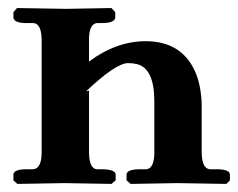

<svg xmlns="http://www.w3.org/2000/svg" viewBox="-20 -454 589 475"><path d="M200.2 -75.2Q201.2 -36.1 220.2 -35.2H235.8Q264.6 -34.2 266.1 -22.9V-7.8L255.9 1Q254.9 1 139.2 -1Q139.2 -1 22.9 1L13.2 -7.8V-22.9Q15.1 -34.7 42 -35.2H62Q82.5 -37.1 83 -75.2V-357.9Q82 -396 62 -397H42Q14.6 -397.9 13.2 -410.2V-423.8L22 -434.1Q22.9 -434.1 143.1 -432.1Q143.1 -432.1 255.9 -434.1L265.1 -423.8V-410.2Q263.2 -397.5 235.8 -397H220.2Q200.7 -395 200.2 -357.9V-301.8Q267.1 -351.6 339.8 -352.1Q433.6 -352.1 465.8 -269.5Q478.5 -235.4 479 -191.9V-75.2Q480 -36.1 500 -35.2H520Q547.9 -34.2 548.8 -22.9V-7.8L540 1Q539.1 1 418.9 -1L303.2 1L293 -7.8V-22.9Q294.9 -34.7 323.2 -35.2H341.8Q361.3 -37.1 361.8 -75.2V-203.1Q361.8 -284.7 318.8 -295.4Q308.6 -297.9 295.9 -297.9Q265.1 -296.4 192.9 -228L200.2 -230Z"/></svg>

Font: Linux Libertine O
Style: Bold
Weight: 700
Designer: Philipp H. Poll
Foundry: Philipp H. Poll
Version: Version 5.0.0